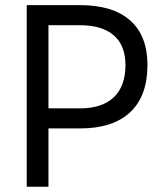

<svg xmlns="http://www.w3.org/2000/svg" viewBox="-20 -713 626 733"><path d="M82 0V-693.4H285.6Q411.1 -693.4 477.1 -634.8Q543 -576.2 543 -464.8Q543 -346.7 477.1 -284.7Q411.1 -222.7 285.6 -222.7H165V0ZM165 -299.3H285.6Q370.1 -299.3 414.6 -341.8Q459 -384.3 459 -464.8Q459 -539.1 414.6 -577.9Q370.1 -616.7 285.6 -616.7H165Z"/></svg>

Font: CaskaydiaMono NF SemiLight
Style: Regular
Weight: 350
Designer: Aaron Bell
Foundry: Saja Typeworks
Version: Version 2111.001; ttfautohint (v1.8.4);Nerd Fonts 3.1.1